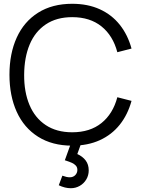

<svg xmlns="http://www.w3.org/2000/svg" viewBox="-20 -755 756 1015"><path d="M354.3 240Q323.2 240 290.7 224.3L309.7 173.7Q332.8 182.3 348.3 182.3Q366.8 182.3 377.9 170.7Q389 159 389 143.3Q389 129.3 380.7 120.3Q372.3 111.3 360 105.8Q347.7 100.3 326.3 93.3Q325.3 93.2 324.5 93Q323.7 92.8 322.7 92.3L359.7 -10.3L414 -10.7L388.7 59.3Q416.8 72 432.9 93.3Q449 114.7 449 145.7Q449 172 436.1 193.7Q423.2 215.3 401.4 227.7Q379.7 240 354.3 240ZM361.7 15Q256.2 15 181.5 -32.1Q106.8 -79.2 68.4 -163.8Q30 -248.5 30 -360Q30 -471.5 68.4 -556.2Q106.8 -640.8 181.5 -687.9Q256.2 -735 361.7 -735Q443.8 -735 507.3 -706.2Q570.8 -677.3 613.1 -624.2Q655.3 -571.2 675.3 -498.3L600.3 -479Q577.2 -566.5 516.5 -615.4Q455.8 -664.3 361.7 -664.3Q279.2 -664.3 222.3 -626.2Q165.5 -588.2 136.9 -519.9Q108.3 -451.7 107.7 -360Q107 -269 135.8 -200.4Q164.5 -131.8 221.7 -93.8Q278.8 -55.7 361.7 -55.7Q455.8 -55.7 516.5 -104.6Q577.2 -153.5 600.3 -241L675.3 -221.7Q655.3 -148.8 613.1 -95.8Q570.8 -42.7 507.3 -13.8Q443.8 15 361.7 15Z"/></svg>

Font: Hauora
Style: Regular
Weight: 400
Designer: Wayne Shih
Foundry: WCYS
Version: Version 1.001